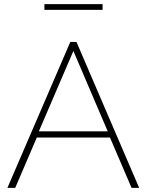

<svg xmlns="http://www.w3.org/2000/svg" viewBox="-20 -914 715 934"><path d="M196 -866V-894H479V-866ZM322 -710H352L657 0H620L515 -245H159L54 0H16ZM504 -275 337 -666 169 -275Z"/></svg>

Font: Raleway-v4020 ExtraLight
Style: Regular
Weight: 275
Designer: Matt McInerney, Pablo Impallari, Rodrigo Fuenzalida
Foundry: Matt McInerney, Pablo Impallari, Rodrigo Fuenzalida
Version: Version 4.020;PS 004.020;hotconv 1.0.88;makeotf.lib2.5.64775